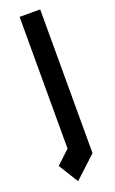

<svg xmlns="http://www.w3.org/2000/svg" viewBox="-144 -514 477 797"><g transform="rotate(-20 95.0 -116.0)"><path d="M54 246 0 159 59 104V-478H150V157Z"/></g></svg>

Font: Turret Road ExtraBold
Style: Regular
Weight: 800
Designer: Noponies
Foundry: Noponies
Version: Version 1.001; ttfautohint (v1.8)